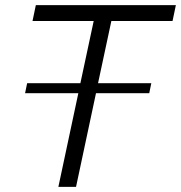

<svg xmlns="http://www.w3.org/2000/svg" viewBox="-20 -730 707 750"><path d="M86 -405H294L346 -648H107L120 -710H667L654 -648H415L363 -405H571L563 -366H355L277 0H208L286 -366H78Z"/></svg>

Font: Raleway
Style: Italic
Weight: 400
Italic angle: -12°
Designer: Matt McInerney, Pablo Impallari, Rodrigo Fuenzalida
Foundry: Matt McInerney, Pablo Impallari, Rodrigo Fuenzalida
Version: Version 4.026